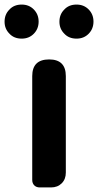

<svg xmlns="http://www.w3.org/2000/svg" viewBox="-62 -820 429 840"><path d="M112 0Q97 0 88 -9Q79 -18 79 -33V-487Q79 -560 153 -560Q226 -560 226 -487V-280V-65Q226 -36 208 -18Q190 0 161 0H152ZM33 -651Q-1 -651 -21 -673Q-42 -694 -42 -725Q-42 -757 -21 -778Q-1 -800 33 -800Q65 -800 86 -778.5Q107 -757 107 -725.5Q107 -694 86 -672.5Q65 -651 33 -651ZM273 -651Q239 -651 219 -673Q198 -694 198 -725Q198 -757 219 -778Q239 -800 273 -800Q305 -800 326 -778.5Q347 -757 347 -725.5Q347 -694 326 -672.5Q305 -651 273 -651Z"/></svg>

Font: GenSenRounded2 TW B
Style: Regular
Weight: 700
Version: Version 2.000;PS 2;hotconv 16.6.51;makeotf.lib2.5.65220 DEVE